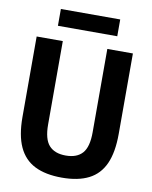

<svg xmlns="http://www.w3.org/2000/svg" viewBox="-98 -986 845 1069"><g transform="rotate(10 324.0 -452.0)"><path d="M326 9.7Q233.6 9.7 172.8 -20.7Q112.1 -51.1 82 -116.2Q52 -181.3 52 -285.3V-740H199.8V-268.4Q199.8 -185.9 231.5 -150.6Q263.2 -115.3 326 -115.3Q388.9 -115.3 420.2 -150.6Q451.5 -185.9 451.5 -268.4V-740H596.1V-285.3Q596.1 -181.3 566.9 -116.2Q537.6 -51.1 477.6 -20.7Q417.7 9.7 326 9.7ZM158.2 -819.2V-914.2H493.7V-819.2Z"/></g></svg>

Font: Encode Sans SC Condensed Thin
Style: Regular
Weight: 100
Width: 3
Designer: Multiple Designers
Foundry: Impallari Type
Version: Version 3.002